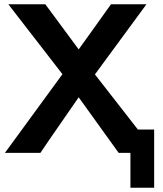

<svg xmlns="http://www.w3.org/2000/svg" viewBox="-20 -715 761 898"><path d="M3 0 272 -368Q154 -520 19 -695H192L348 -484Q365 -507 418 -581.5Q471 -656 499 -695H665L424 -367L625 -109H701V163H590V0H535L348 -260Q336 -242 269.5 -146.5Q203 -51 169 0Z"/></svg>

Font: Coval
Style: ExtraBold
Weight: 800
Foundry: Context Ltd
Version: Version 001.000